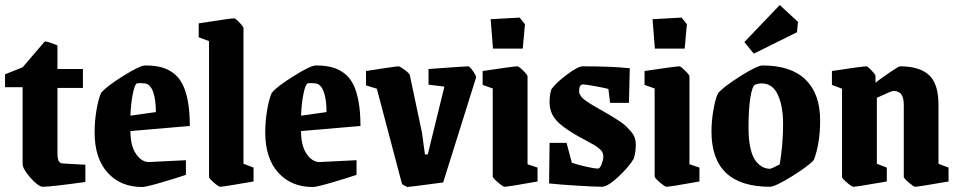

<svg xmlns="http://www.w3.org/2000/svg" viewBox="-20 -730 3804 762"><path d="M149.9 11.2Q132.8 11.2 101.3 -23.9Q69.8 -59.1 69.8 -80.1V-383.8H0V-435.1L69.8 -462.9L157.2 -564.9Q161.1 -566.4 173.8 -562.5Q186.5 -558.6 197.3 -554.2L208 -549.8V-456.1H309.1V-380.9H208V-122.1Q208 -98.6 213.6 -89.8Q219.2 -81.1 231 -81.1L318.8 -76.2V-7.8Q182.1 11.2 149.9 11.2Z M544.4 12.2Q458.5 12.2 407 -44.9Q355.5 -102.1 355.5 -204.1Q355.5 -250 363 -293.7Q370.6 -337.4 380.9 -360.8Q399.9 -385.3 467.5 -427.7Q535.2 -470.2 556.6 -470.2Q591.8 -470.2 618.2 -463.6Q644.5 -457 667 -440.7Q689.5 -424.3 703.6 -397.2Q717.8 -370.1 725.6 -328.4Q733.4 -286.6 733.4 -230L497.6 -210Q497.6 -151.4 519.8 -119.1Q542 -86.9 570.8 -86.9L717.8 -94.2V-36.1Q679.2 -22.9 619.1 -5.4Q559.1 12.2 544.4 12.2ZM497.6 -271 598.6 -285.2Q598.6 -334.5 587.9 -365Q577.1 -395.5 555.7 -398.9Q534.2 -401.4 523.4 -398.9Q515.1 -396 507.3 -358.6Q499.5 -321.3 497.6 -271Z M853.5 11.2Q847.7 11.2 828.6 -5.4Q809.6 -22 809.6 -27.8V-566.9L768.6 -582V-637.2Q895 -657.2 909.2 -657.2Q914.6 -657.2 930.4 -640.6Q946.3 -624 946.3 -618.2V-80.1L986.3 -64.9V-9.8Q866.7 11.2 853.5 11.2Z M1221.7 12.2Q1135.7 12.2 1084.2 -44.9Q1032.7 -102.1 1032.7 -204.1Q1032.7 -250 1040.3 -293.7Q1047.9 -337.4 1058.1 -360.8Q1077.1 -385.3 1144.8 -427.7Q1212.4 -470.2 1233.9 -470.2Q1269 -470.2 1295.4 -463.6Q1321.8 -457 1344.2 -440.7Q1366.7 -424.3 1380.9 -397.2Q1395 -370.1 1402.8 -328.4Q1410.6 -286.6 1410.6 -230L1174.8 -210Q1174.8 -151.4 1197 -119.1Q1219.2 -86.9 1248 -86.9L1395 -94.2V-36.1Q1356.4 -22.9 1296.4 -5.4Q1236.3 12.2 1221.7 12.2ZM1174.8 -271 1275.9 -285.2Q1275.9 -334.5 1265.1 -365Q1254.4 -395.5 1232.9 -398.9Q1211.4 -401.4 1200.7 -398.9Q1192.4 -396 1184.6 -358.6Q1176.8 -321.3 1174.8 -271Z M1595.7 12.2 1575.7 1 1475.6 -377.9 1432.6 -391.1V-448.2Q1551.8 -466.8 1561.5 -466.8Q1566.9 -466.8 1585.7 -452.9Q1604.5 -439 1606.4 -432.1L1654.8 -203.1L1666.5 -117.2H1677.7L1743.7 -386.2L1680.7 -394V-456.1Q1828.6 -466.8 1838.4 -466.8Q1843.8 -466.8 1856.7 -448.5Q1869.6 -430.2 1869.6 -422.9L1738.8 -5.9Q1603.5 12.2 1595.7 12.2Z M1936.5 -537.1 1927.2 -653.8 2042.5 -660.2 2063.5 -633.8 2054.7 -537.1ZM1982.4 11.2Q1976.6 11.2 1956.1 -6.3Q1935.5 -23.9 1935.5 -29.8V-378.9L1895.5 -393.1V-448.2Q2019.5 -466.8 2033.7 -466.8Q2039.1 -466.8 2056.4 -449.7Q2073.7 -432.6 2073.7 -426.8V-78.1L2113.3 -64.9V-9.8Q1996.6 11.2 1982.4 11.2Z M2159.2 -2 2161.1 -163.1H2228.5L2249.5 -84Q2273.9 -75.7 2306.6 -68.4Q2339.4 -61 2353.5 -61Q2360.8 -61 2367.7 -78.6Q2374.5 -96.2 2374.5 -106.9Q2374.5 -117.7 2370.8 -125.5Q2367.2 -133.3 2356.4 -141.6Q2345.7 -149.9 2337.4 -155Q2329.1 -160.2 2307.6 -171.4Q2286.1 -182.6 2273.4 -189.9Q2208 -227.1 2184.6 -256.3Q2161.1 -285.6 2161.1 -324.2Q2161.1 -354.5 2168.5 -376Q2187 -401.9 2230.5 -434.3Q2273.9 -466.8 2292.5 -466.8Q2412.1 -466.8 2479.5 -459L2476.1 -321.8H2401.4L2394.5 -377Q2385.7 -379.9 2344.7 -387.5Q2303.7 -395 2293.5 -395Q2278.3 -395 2278.3 -367.2Q2278.3 -360.4 2282.5 -353.3Q2286.6 -346.2 2292 -340.8Q2297.4 -335.4 2307.6 -328.4Q2317.9 -321.3 2323.7 -317.6Q2329.6 -314 2341.8 -306.9Q2354 -299.8 2357.4 -297.9Q2363.8 -294.4 2382.8 -283.4Q2401.9 -272.5 2411.4 -266.6Q2420.9 -260.7 2438 -249.5Q2455.1 -238.3 2464.4 -229.2Q2473.6 -220.2 2483.9 -208.5Q2494.1 -196.8 2498.8 -184.1Q2503.4 -171.4 2503.4 -158.2Q2503.4 -125.5 2495.1 -100.1Q2477.5 -69.3 2434.8 -29.1Q2392.1 11.2 2368.2 11.2Q2344.2 11.2 2271 6.8Q2197.8 2.4 2159.2 -2Z M2579.1 -537.1 2569.8 -653.8 2685.1 -660.2 2706.1 -633.8 2697.3 -537.1ZM2625 11.2Q2619.1 11.2 2598.6 -6.3Q2578.1 -23.9 2578.1 -29.8V-378.9L2538.1 -393.1V-448.2Q2662.1 -466.8 2676.3 -466.8Q2681.6 -466.8 2699 -449.7Q2716.3 -432.6 2716.3 -426.8V-78.1L2755.9 -64.9V-9.8Q2639.2 11.2 2625 11.2Z M2971.7 -517.1 2934.1 -563 3074.7 -710 3147 -643.1 3143.1 -602.1ZM3035.6 11.2Q2803.7 11.2 2803.7 -208Q2803.7 -250.5 2811.3 -293.5Q2818.8 -336.4 2829.1 -358.9Q2848.1 -383.3 2916.7 -426.8Q2985.4 -470.2 3006.8 -470.2Q3119.1 -470.2 3177 -414.1Q3234.9 -357.9 3234.9 -252Q3234.9 -161.1 3210 -95.2Q3190.4 -72.3 3123.3 -30.5Q3056.2 11.2 3035.6 11.2ZM3037.1 -60.1Q3039.6 -60.5 3049.1 -64.9Q3058.6 -69.3 3066.9 -73.7L3074.7 -78.1Q3087.9 -158.7 3087.9 -237.8Q3087.9 -308.6 3067.1 -353.8Q3046.4 -398.9 3002.9 -398.9Q2988.3 -398.9 2977.1 -394Q2965.3 -388.7 2958 -342.5Q2950.7 -296.4 2950.7 -222.2Q2950.7 -175.3 2958.3 -141.8Q2965.8 -108.4 2979 -91.6Q2992.2 -74.7 3006.3 -67.4Q3020.5 -60.1 3037.1 -60.1Z M3366.7 11.2Q3360.8 11.2 3341.3 -5.4Q3321.8 -22 3321.8 -27.8V-377.9L3281.7 -393.1V-448.2Q3403.8 -466.8 3418.9 -466.8Q3423.3 -466.8 3439 -450.4Q3454.6 -434.1 3454.6 -429.2V-401.9Q3480.5 -421.9 3513.7 -444.3Q3546.9 -466.8 3551.8 -466.8Q3628.4 -466.8 3666.5 -432.6Q3704.6 -398.4 3704.6 -314V-80.1L3744.6 -64.9V-9.8Q3624 11.2 3611.8 11.2Q3606.4 11.2 3586.7 -5.6Q3566.9 -22.5 3566.9 -27.8V-313Q3566.9 -332 3562.5 -344.7Q3558.1 -357.4 3550.3 -362.1Q3542.5 -366.7 3537.4 -367.9Q3532.2 -369.1 3525.9 -369.1Q3517.6 -369.1 3460 -341.8V-80.1L3499.5 -64.9V-9.8Q3379.9 11.2 3366.7 11.2Z"/></svg>

Font: Grenze
Style: Bold
Weight: 700
Designer: Renata Polastri
Foundry: Omnibus-Type
Version: Version 1.002;PS 001.002;hotconv 1.0.88;makeotf.lib2.5.64775